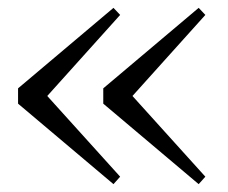

<svg xmlns="http://www.w3.org/2000/svg" viewBox="-20 -519 580 489"><path d="M269 -50 26 -255V-294L269 -499L286 -481L81 -253V-296L286 -69ZM486 -50 243 -255V-294L486 -499L503 -481L298 -253V-296L503 -69Z"/></svg>

Font: Noto Serif JP
Style: Regular
Weight: 400
Designer: Ryoko NISHIZUKA  (kana & ideographs); Frank Grießhammer (Latin, Greek & Cyrillic); Wenlong ZHANG  (bopomofo); Sandoll Co
Foundry: Adobe
Version: Version 2.003-H1;hotconv 1.1.1;makeotfexe 2.6.0